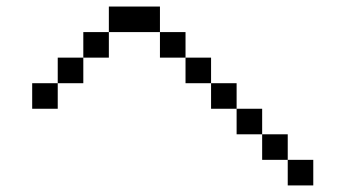

<svg xmlns="http://www.w3.org/2000/svg" viewBox="-20 -712 1040 578"><path d="M307.7 -615.4V-692.3H461.5V-615.4ZM230.8 -615.4H307.7V-538.5H230.8ZM846.2 -230.8H923.1V-153.8H846.2ZM769.2 -307.7H846.2V-230.8H769.2ZM692.3 -384.6H769.2V-307.7H692.3ZM615.4 -461.5H692.3V-384.6H615.4ZM538.5 -538.5H615.4V-461.5H538.5ZM461.5 -538.5V-615.4H538.5V-538.5ZM153.8 -461.5V-538.5H230.8V-461.5ZM76.9 -384.6V-461.5H153.8V-384.6Z"/></svg>

Font: Mintsoda - Lime Green 13x16
Style: Regular
Weight: 400
Designer: Mintsoda-15
Version: Version 1.0